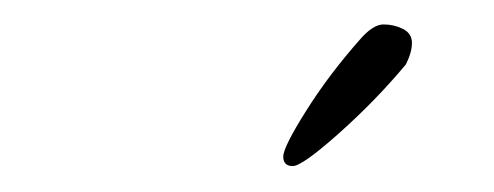

<svg xmlns="http://www.w3.org/2000/svg" viewBox="-20 -574 396 154"><path d="M305.6 -522.4Q281.6 -493.6 252 -467.2Q222.4 -440.8 214.8 -440.8Q207.2 -440.8 207.2 -448.4Q207.2 -456 225.6 -485.2Q244 -514.4 268.8 -542.4Q279.2 -554.4 287.6 -554.4Q296 -554.4 303.2 -550.8Q310.4 -547.2 310.4 -539.6Q310.4 -532 305.6 -522.4Z"/></svg>

Font: Euphoria Script
Style: Regular
Weight: 400
Designer: Sabrina Mariela Lopez
Foundry: Sabrina Mariela Lopez
Version: Version 1.002